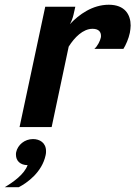

<svg xmlns="http://www.w3.org/2000/svg" viewBox="-48 -528 563 798"><path d="M89.2 50C54.2 50 25.8 74.2 19.2 104.2C18.3 107.5 18.3 111.7 18.3 115C18.3 140 35.8 158.3 66.7 158.3C53.3 195.8 8.3 228.3 -28.3 250H30C64.2 232.5 126.7 188.3 141.7 116.7C143.3 110.8 143.3 105 143.3 100C143.3 65 116.7 50 89.2 50ZM404.2 -508.3C336.7 -508.3 280.8 -468.3 242.5 -427.5C249.2 -439.2 254.2 -452.5 257.5 -466.7L265 -500H140L33.3 0H166.7L237.5 -334.2C261.7 -372.5 296.7 -408.3 336.7 -408.3C362.5 -408.3 371.7 -395 371.7 -379.2C371.7 -376.7 371.7 -373.3 370.8 -370.8C368.3 -359.2 357.5 -335.8 344.2 -325H465C475 -340.8 486.7 -367.5 491.7 -391.7C493.3 -401.7 495 -411.7 495 -421.7C495 -467.5 470.8 -508.3 404.2 -508.3Z"/></svg>

Font: BoonHome
Style: Bold Oblique
Weight: 700
Italic angle: -12°
Designer: Sungsit Sawaiwan
Foundry: Sungsit Sawaiwan
Version: Version 0.2